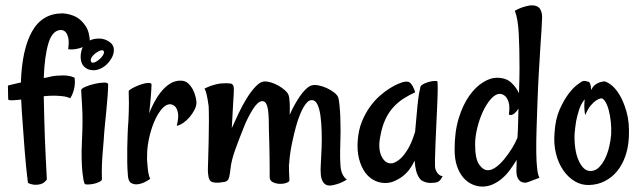

<svg xmlns="http://www.w3.org/2000/svg" viewBox="-20 -685 2406 722"><path d="M215.8 -634.8Q244.1 -632.8 266.6 -621.1Q286.1 -610.4 301.8 -587.4Q317.4 -564.5 318.4 -522.5Q303.7 -511.7 289.1 -506.8Q274.4 -502 262.7 -500Q249 -498 236.3 -500Q240.2 -527.3 236.8 -542Q233.4 -556.6 227.5 -563.5Q220.7 -571.3 210 -572.3Q177.7 -572.3 162.6 -523.9Q147.5 -475.6 144.5 -391.6Q158.2 -393.6 168.9 -396.5Q179.7 -399.4 193.4 -400.4Q206.1 -401.4 217.8 -401.4Q228.5 -401.4 239.7 -399.4Q251 -397.5 260.7 -392.6Q262.7 -376 260.7 -362.3Q258.8 -348.6 254.9 -337.9Q251 -326.2 244.1 -315.4Q232.4 -321.3 215.3 -323.2Q198.2 -325.2 182.6 -325.2Q164.1 -325.2 144.5 -323.2Q145.5 -278.3 146.5 -238.8Q147.5 -199.2 148.9 -161.6Q150.4 -124 152.3 -86.4Q154.3 -48.8 156.2 -9.8Q145.5 3.9 133.3 7.3Q121.1 10.7 110.4 9.8Q97.7 8.8 85 2.9Q77.1 -61.5 72.8 -118.7Q68.4 -175.8 65.4 -218.8Q61.5 -268.6 59.6 -310.5Q43 -308.6 31.7 -308.1Q20.5 -307.6 14.6 -308.6Q10.7 -308.6 10.7 -314.5L9.8 -360.4Q9.8 -364.3 13.7 -364.3Q20.5 -366.2 31.7 -368.7Q43 -371.1 58.6 -375Q62.5 -499 100.6 -566.9Q138.7 -634.8 215.8 -634.8Z M285.2 -345.7Q285.2 -351.6 300.8 -358.4Q316.4 -365.2 335.4 -369.6Q354.5 -374 370.6 -374.5Q386.7 -375 386.7 -367.2Q386.7 -352.5 384.8 -325.7Q382.8 -298.8 379.9 -269Q377 -239.3 374 -209.5Q371.1 -179.7 370.1 -159.2Q368.2 -137.7 366.2 -112.3Q364.3 -90.8 363.3 -64.5Q362.3 -38.1 363.3 -10.7Q363.3 -5.9 353.5 -1Q343.8 3.9 332 6.3Q320.3 8.8 309.6 8.8Q298.8 8.8 297.9 4.9Q295.9 1 293.9 -8.8Q292 -18.6 290 -36.6Q288.1 -54.7 287.1 -83.5Q286.1 -112.3 288.1 -153.3Q292 -234.4 289.1 -278.8Q286.1 -323.2 285.2 -345.7ZM353.5 -540Q373 -540 390.6 -528.3Q408.2 -516.6 408.2 -497.1Q408.2 -482.4 400.9 -468.8Q393.6 -455.1 382.8 -444.3Q372.1 -433.6 358.4 -427.2Q344.7 -420.9 333 -420.9Q317.4 -420.9 307.6 -426.3Q297.9 -431.6 292.5 -439Q287.1 -446.3 285.2 -455.1Q283.2 -463.9 283.2 -471.7Q283.2 -481.4 286.1 -493.7Q289.1 -505.9 296.9 -516.1Q304.7 -526.4 318.4 -533.2Q332 -540 353.5 -540ZM329.1 -449.2Q335 -449.2 342.3 -453.6Q349.6 -458 356 -463.9Q362.3 -469.7 366.7 -476.6Q371.1 -483.4 371.1 -488.3Q371.1 -496.1 363.3 -496.1Q358.4 -496.1 351.1 -492.2Q343.8 -488.3 336.9 -482.9Q330.1 -477.5 325.7 -471.2Q321.3 -464.8 321.3 -459Q321.3 -449.2 329.1 -449.2Z M718.8 -299.8Q718.8 -286.1 711.4 -272Q704.1 -257.8 693.4 -245.1Q682.6 -232.4 669.4 -223.1Q656.2 -213.9 644.5 -211.9Q652.3 -242.2 649.4 -258.8Q646.5 -275.4 639.6 -283.2Q631.8 -292 620.1 -293Q602.5 -293 586.4 -272.9Q570.3 -252.9 558.6 -224.1Q546.9 -195.3 540 -162.6Q533.2 -129.9 533.2 -103.5Q532.2 -85 534.2 -67.4Q535.2 -52.7 537.6 -37.1Q540 -21.5 544.9 -12.7Q539.1 -7.8 525.9 -1Q512.7 5.9 498.5 7.8Q484.4 9.8 473.1 2.9Q461.9 -3.9 460.9 -26.4Q459 -47.9 458.5 -74.7Q458 -101.6 458.5 -128.4Q459 -155.3 460 -181.6Q460.9 -208 462.9 -230.5Q464.8 -273.4 464.8 -296.9Q464.8 -320.3 463.9 -341.8Q463.9 -345.7 477.1 -353Q490.2 -360.4 506.3 -366.2Q522.5 -372.1 536.1 -373Q549.8 -374 549.8 -367.2Q549.8 -356.4 547.4 -324.7Q544.9 -293 541 -258.8Q547.9 -277.3 559.1 -298.8Q570.3 -320.3 585 -338.9Q599.6 -357.4 618.2 -369.6Q636.7 -381.8 659.2 -381.8Q676.8 -381.8 688 -371.1Q699.2 -360.4 706.1 -346.7Q712.9 -333 715.8 -319.3Q718.8 -305.7 718.8 -299.8Z M965.8 -304.7Q958 -304.7 948.7 -296.4Q939.5 -288.1 930.7 -273.9Q921.9 -259.8 913.1 -242.7Q904.3 -225.6 897.5 -208Q880.9 -167 865.2 -124Q849.6 -81.1 846.7 -49.8Q845.7 -46.9 845.7 -44.4Q845.7 -42 845.7 -40Q844.7 -38.1 844.7 -34.2Q842.8 -20.5 839.4 -12.2Q835.9 -3.9 825.2 -1Q813.5 1 801.8 2Q790 2.9 779.3 0Q772.5 -2 769 -7.3Q765.6 -12.7 764.2 -20Q762.7 -27.3 762.2 -34.2Q761.7 -41 761.7 -45.9Q761.7 -51.8 762.7 -82.5Q763.7 -113.3 764.6 -152.3Q765.6 -191.4 765.6 -229Q765.6 -266.6 764.6 -286.1Q762.7 -299.8 760.7 -311.5Q758.8 -322.3 756.3 -333Q753.9 -343.8 749 -351.6Q759.8 -357.4 770.5 -361.3Q781.2 -365.2 790 -367.2Q800.8 -370.1 809.6 -371.1Q833 -373 846.2 -371.1Q859.4 -369.1 859.4 -350.6Q859.4 -334 856.9 -299.3Q854.5 -264.6 851.6 -203.1Q862.3 -227.5 877 -258.3Q891.6 -289.1 908.2 -315.9Q924.8 -342.8 942.4 -360.8Q960 -378.9 975.6 -378.9Q986.3 -378.9 1000.5 -374.5Q1014.6 -370.1 1027.3 -362.8Q1040 -355.5 1050.3 -346.7Q1060.5 -337.9 1064.5 -329.1Q1068.4 -319.3 1069.3 -298.8Q1070.3 -278.3 1069.3 -252.9Q1077.1 -271.5 1086.9 -289.1Q1096.7 -306.6 1106.9 -321.8Q1117.2 -336.9 1127.9 -347.7Q1138.7 -358.4 1147.5 -362.3Q1159.2 -367.2 1175.8 -364.3Q1192.4 -361.3 1208.5 -354Q1224.6 -346.7 1236.8 -336.9Q1249 -327.1 1252 -318.4Q1254.9 -308.6 1256.8 -288.1Q1258.8 -267.6 1259.8 -243.2Q1260.7 -218.8 1260.7 -192.9Q1260.7 -167 1259.8 -147.5Q1257.8 -90.8 1260.7 -58.1Q1263.7 -25.4 1284.2 -9.8Q1270.5 -1 1258.8 3.4Q1247.1 7.8 1238.3 9.8Q1227.5 12.7 1219.7 12.7Q1209 12.7 1202.1 7.3Q1195.3 2 1191.4 -6.8Q1187.5 -15.6 1186.5 -26.4Q1185.5 -37.1 1185.5 -47.9Q1185.5 -57.6 1187 -80.6Q1188.5 -103.5 1189.5 -132.8Q1190.4 -162.1 1189.5 -192.9Q1188.5 -223.6 1185.1 -249.5Q1181.6 -275.4 1173.8 -292Q1166 -308.6 1152.3 -308.6Q1140.6 -308.6 1129.9 -294.4Q1119.1 -280.3 1109.4 -257.3Q1099.6 -234.4 1092.3 -206.5Q1085 -178.7 1079.1 -151.4Q1073.2 -124 1070.3 -101.1Q1067.4 -78.1 1067.4 -64.5L1066.4 -73.2Q1066.4 -54.7 1066.9 -39.1Q1067.4 -23.4 1068.4 -7.8Q1069.3 -2 1057.6 2.4Q1045.9 6.8 1031.7 6.3Q1017.6 5.9 1005.9 0Q994.1 -5.9 994.1 -19.5Q994.1 -29.3 994.1 -48.8Q994.1 -68.4 993.7 -92.8Q993.2 -117.2 992.7 -144Q992.2 -170.9 991.2 -195.3Q991.2 -213.9 990.7 -233.4Q990.2 -252.9 988.3 -269Q986.3 -285.2 981 -294.9Q975.6 -304.7 965.8 -304.7Z M1617.2 -49.8Q1619.1 -43 1623 -37.1Q1626 -32.2 1631.3 -27.8Q1636.7 -23.4 1644.5 -22.5Q1637.7 -8.8 1630.9 -3.9Q1627 -1 1624 0Q1615.2 2.9 1597.7 2.9Q1580.1 2.9 1563.5 -7.8Q1557.6 -12.7 1552.7 -22.5Q1547.9 -30.3 1544.4 -44.4Q1541 -58.6 1539.1 -81.1Q1525.4 -51.8 1508.3 -34.7Q1491.2 -17.6 1474.6 -9.8Q1456.1 1 1436.5 2.9Q1412.1 4.9 1390.1 -5.4Q1368.2 -15.6 1353 -36.6Q1337.9 -57.6 1330.1 -87.9Q1322.3 -118.2 1325.2 -156.2Q1328.1 -196.3 1340.8 -227.5Q1353.5 -258.8 1371.1 -283.2Q1388.7 -307.6 1408.2 -324.7Q1427.7 -341.8 1445.8 -353Q1463.9 -364.3 1477.1 -369.6Q1490.2 -375 1494.1 -376Q1504.9 -378.9 1512.7 -377.9Q1520.5 -377 1526.4 -369.1Q1528.3 -366.2 1531.2 -362.3Q1533.2 -358.4 1536.1 -352.1Q1539.1 -345.7 1541 -337.9Q1517.6 -327.1 1497.1 -314Q1476.6 -300.8 1459.5 -282.2Q1442.4 -263.7 1429.7 -237.3Q1417 -210.9 1410.2 -172.9Q1400.4 -125 1415.5 -95.7Q1430.7 -66.4 1457 -71.3Q1472.7 -76.2 1487.3 -89.8Q1500 -101.6 1514.2 -125Q1528.3 -148.4 1541 -189.5Q1545.9 -248 1549.3 -281.7Q1552.7 -315.4 1555.7 -333Q1559.6 -353.5 1561.5 -360.4Q1564.5 -365.2 1573.2 -369.6Q1582 -374 1592.8 -377Q1603.5 -379.9 1612.3 -380.4Q1621.1 -380.9 1624 -379.9Q1626 -378.9 1626 -356Q1626 -333 1624.5 -298.3Q1623 -263.7 1621.1 -223.1Q1619.1 -182.6 1617.7 -146.5Q1616.2 -110.4 1615.7 -83.5Q1615.2 -56.6 1617.2 -49.8Z M2018.6 -620.1Q2018.6 -609.4 2016.6 -578.1Q2014.6 -546.9 2011.7 -502.9Q2008.8 -459 2005.9 -406.2Q2002.9 -353.5 2001 -298.8Q1999 -244.1 1997.6 -196.8Q1996.1 -149.4 1996.6 -112.3Q1997.1 -75.2 2000 -50.3Q2002.9 -25.4 2008.8 -16.6L1964.8 0Q1960 2 1953.1 2Q1946.3 2 1939 -2Q1931.6 -5.9 1926.8 -15.6Q1921.9 -25.4 1921.9 -43Q1921.9 -49.8 1922.4 -60.1Q1922.9 -70.3 1922.9 -84Q1911.1 -64.5 1897.5 -45.9Q1883.8 -27.3 1867.7 -13.7Q1851.6 0 1833 8.3Q1814.5 16.6 1793.9 16.6Q1774.4 16.6 1755.9 8.3Q1737.3 0 1722.7 -16.6Q1708 -33.2 1698.7 -59.6Q1689.5 -85.9 1689.5 -123Q1689.5 -190.4 1705.1 -240.7Q1720.7 -291 1744.6 -324.7Q1768.6 -358.4 1796.4 -375.5Q1824.2 -392.6 1847.7 -392.6Q1883.8 -392.6 1903.3 -373.5Q1922.9 -354.5 1931.6 -334Q1932.6 -362.3 1933.1 -387.2Q1933.6 -412.1 1933.6 -429.7Q1933.6 -502 1930.7 -558.6Q1927.7 -615.2 1916 -644.5Q1929.7 -652.3 1940.9 -656.2Q1952.1 -660.2 1960.9 -662.1Q1971.7 -665 1979.5 -665Q2001 -665 2009.8 -652.8Q2018.6 -640.6 2018.6 -620.1ZM1925.8 -167Q1927.7 -192.4 1928.2 -220.2Q1928.7 -248 1929.7 -276.4Q1922.9 -265.6 1913.6 -257.8Q1904.3 -250 1893.6 -253.9Q1897.5 -283.2 1893.1 -298.8Q1888.7 -314.5 1880.9 -322.3Q1872.1 -331.1 1860.4 -332Q1842.8 -332 1825.7 -312.5Q1808.6 -293 1795.4 -264.2Q1782.2 -235.4 1774.4 -202.6Q1766.6 -169.9 1766.6 -142.6Q1766.6 -87.9 1781.7 -66.4Q1796.9 -44.9 1814.5 -44.9Q1829.1 -44.9 1845.2 -56.6Q1861.3 -68.4 1876.5 -86.9Q1891.6 -105.5 1904.8 -126.5Q1918 -147.5 1925.8 -167Z M2344.7 -168Q2342.8 -129.9 2331.5 -97.7Q2320.3 -65.4 2300.8 -41.5Q2281.2 -17.6 2254.4 -3.9Q2227.5 9.8 2195.3 10.7Q2167 11.7 2142.1 -2.9Q2117.2 -17.6 2098.6 -43.9Q2080.1 -70.3 2070.8 -106.9Q2061.5 -143.6 2065.4 -186.5Q2068.4 -236.3 2084 -272Q2099.6 -307.6 2117.2 -331.1Q2134.8 -354.5 2149.9 -365.7Q2165 -377 2168.9 -378.9Q2175.8 -381.8 2181.6 -380.4Q2187.5 -378.9 2194.3 -377Q2196.3 -376 2198.2 -372.1Q2202.1 -365.2 2203.1 -346.7Q2208 -357.4 2215.8 -364.3Q2223.6 -371.1 2231.4 -374Q2241.2 -377.9 2251 -378.9Q2257.8 -379.9 2274.9 -368.2Q2292 -356.4 2308.1 -331.1Q2324.2 -305.7 2335.9 -265.1Q2347.7 -224.6 2344.7 -168ZM2278.3 -179.7Q2279.3 -203.1 2276.9 -227.1Q2274.4 -251 2269 -271Q2263.7 -291 2255.9 -303.2Q2248 -315.4 2240.2 -315.4Q2231.4 -313.5 2220.7 -306.6Q2211.9 -300.8 2201.2 -288.1Q2190.4 -275.4 2180.7 -252Q2179.7 -254.9 2178.7 -262.7Q2177.7 -269.5 2177.2 -280.8Q2176.8 -292 2178.7 -311.5Q2165 -294.9 2157.7 -272.5Q2150.4 -250 2146.5 -229.5Q2142.6 -205.1 2140.6 -180.7Q2139.6 -154.3 2143.1 -128.9Q2146.5 -103.5 2154.8 -84Q2163.1 -64.5 2174.8 -52.7Q2186.5 -41 2203.1 -42Q2219.7 -43 2232.4 -55.7Q2245.1 -68.4 2254.9 -87.9Q2264.6 -107.4 2270.5 -131.8Q2276.4 -156.2 2278.3 -179.7Z"/></svg>

Font: Rancho
Style: Regular
Weight: 400
Designer: Font Diner, Inc
Foundry: Font Diner, Inc
Version: Version 1.001